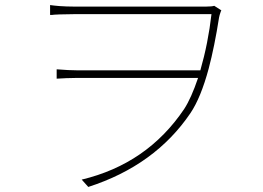

<svg xmlns="http://www.w3.org/2000/svg" viewBox="-20 -715 1040 759"><path d="M855 -674 853 -670 851 -664Q848 -656 846 -646Q828 -531 805 -444Q774 -329 733 -268Q593 -61 329 24L303 -5Q562 -67 708 -284Q736 -327 763 -407H285Q266 -407 242 -406L223 -405L204 -404V-441Q254 -437 285 -437H772Q803 -545 816 -659H270Q244 -659 216 -658Q206 -657 195 -657L186 -656H178V-695Q185 -694 194 -693Q204 -692 215 -691Q244 -689 270 -689H796Q817 -689 827 -692Z"/></svg>

Font: Noto Sans CJK TC Thin
Style: Regular
Weight: 250
Designer: Ryoko NISHIZUKA ???? (kana & ideographs); Paul D. Hunt (Latin, Greek & Cyrillic); Wenlong ZHANG ??? (bopomofo); Sandoll 
Foundry: Adobe Systems Incorporated
Version: Version 1.004 January 19, 2016